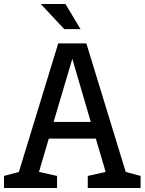

<svg xmlns="http://www.w3.org/2000/svg" viewBox="-28 -936 720 956"><path d="M262 -720H402L598 -80L672 -60V0H409V-60L498 -80L449 -246H215L166 -80L256 -60V0H-8V-60L66 -80ZM239 -329H424L332 -643ZM373 -791H292L175 -916H298Z"/></svg>

Font: Hermeneus One
Style: Regular
Weight: 400
Designer: Rodrigo Fuenzalida, Pablo Impallari
Foundry: Pablo Impallari, Rodrigo Fuenzalida
Version: Version 1.002; ttfautohint (v0.93) -l 8 -r 50 -G 200 -x 14 -